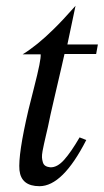

<svg xmlns="http://www.w3.org/2000/svg" viewBox="-20 -625 359 661"><path d="M317 -472 311 -439H202L192 -395Q182 -351 167 -287.5Q152 -224 145 -188Q142 -176 138 -158Q134 -140 131.5 -129.5Q129 -119 126.5 -105Q124 -91 124.5 -83Q125 -75 127.5 -66.5Q130 -58 136.5 -54Q143 -50 153 -49Q177 -48 201 -75Q225 -102 254 -152L277 -143Q196 16 116 16Q53 16 47 -39Q42 -93 78 -247Q82 -264 96 -318.5Q110 -373 115.5 -401Q121 -429 120 -438H58Q107 -468 163 -523Q195 -554 240 -605Q221 -516 212 -472Z"/></svg>

Font: GFS Artemisia
Style: Italic
Weight: 400
Italic angle: -12°
Designer: Takis Katsoulidis and George D. Matthiopoulos
Foundry: George Matthiopoulos and Takis Katsoulidis
Version: Version 1.0